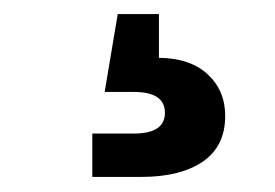

<svg xmlns="http://www.w3.org/2000/svg" viewBox="-20 -41 381 266"><path d="M107.9 204.1V144H165.5Q208.5 144 208.5 115.2Q208.5 86.4 165.5 86.4H125L143.1 -21.5H200.2V39.1Q243.7 39.6 267.8 62Q292 84.5 292 119.6Q292 161.6 261 182.9Q230 204.1 175.8 204.1Z"/></svg>

Font: Inter Display
Style: Bold
Weight: 700
Designer: Rasmus Andersson
Foundry: rsms
Version: Version 4.001;git-9221beed3